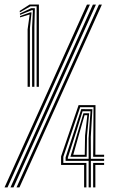

<svg xmlns="http://www.w3.org/2000/svg" viewBox="-64 -820 499 840"><path d="M96.2 -440.2V-792.2H69.2L22.8 -766L22.2 -772.2L65.5 -800.2H106.2V-440.2ZM56.8 -440.2V-691.5L65.8 -756H63.5L24 -744L23.8 -750L68.5 -765.8H74L66.8 -696V-440.2ZM76.5 -440.2V-700.5L80 -775.5H75.2L23.5 -754.8L23 -760.8L72 -784H88.5L86.5 -705V-440.2ZM-18.2 0 342.5 -800H355.8L-5 0ZM-44.2 0 316.5 -800H329.5L-31.2 0ZM8.2 0 369 -800H381.8L21 0ZM304 0V-98.5H203.2V-135.5L279.8 -360H353.8L353.2 -143H391.5V-134H343.5L345.2 -351H286.8L213 -133.8V-107.2H314V0ZM343.5 0V-107.2H391.5V-98.5H353.2V0ZM323.8 0V-116.2H223V-131.8L264.5 -258.5L291.5 -342.5L340.2 -342.2L333.2 -221L333.5 -125.2H391.5V-116.2H333.5V0ZM232.8 -125.2H323.8L323.5 -215.2L332 -333.2H297.2L272.2 -252.2L232.8 -130.2ZM244 -134 278.2 -248.2 301 -324.5H326.2L316.5 -224.8L315.2 -134ZM256.5 -142.8H306.8L308.2 -226.8L318 -316H306L283 -236.8Z"/></svg>

Font: Big Shoulders Inline Display Thin
Style: Regular
Weight: 400
Version: Version 2.002